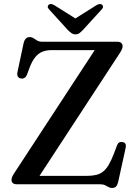

<svg xmlns="http://www.w3.org/2000/svg" viewBox="-20 -905 678 943"><path d="M569.1 -645.4 158.7 -17.8 99.2 -41.2H404.4Q430.7 -41.2 450.3 -45.5Q470 -49.7 485.2 -61.4Q500.5 -73.1 513.4 -94.6Q526.2 -116 539.4 -150.2L555.1 -192Q559.1 -202 566.1 -205.6Q573 -209.1 582.4 -207.1Q592.7 -205.4 596.2 -198.2Q599.6 -190.9 597.4 -179.9L560.4 -11.4Q557.1 3.1 550.2 10.6Q543.3 18.2 530.2 18.2Q520.8 18.2 513.2 13.7Q505.6 9.2 495.9 4.6Q486.3 0 470.2 0H63.4Q49.4 0 43 -5.7Q36.6 -11.4 36.6 -20.9Q36.6 -27.8 39.5 -35.4Q42.4 -43 48.7 -52.7L461.3 -683.4L475.8 -658.8H232.8Q208.3 -658.8 188.9 -651.2Q169.4 -643.6 154.3 -625.7Q139.2 -607.9 126.8 -576.6L112.3 -537.7Q107.2 -526.1 99.3 -521.9Q91.4 -517.8 82.4 -519.5Q72.6 -521.1 67.8 -528.9Q63 -536.7 65.6 -550.1L95.6 -691.6Q99.3 -708.1 106.9 -715.5Q114.5 -723 127 -723Q136.7 -723 144.7 -717.3Q152.8 -711.6 162.7 -705.8Q172.6 -700 187.6 -700H555Q568.7 -700 575.5 -694Q582.2 -688 582.2 -678.3Q582.2 -672.2 579 -663.9Q575.7 -655.6 569.1 -645.4ZM370.2 -801.8 246.9 -879.4Q229.5 -889.7 219.4 -881.9Q215.1 -878.6 214.5 -872.3Q214 -866 221.1 -858.9L313.3 -757.4Q323.2 -747.9 331.2 -742.1Q339.2 -736.3 350.7 -736.3Q362.2 -736.3 369.9 -742.1Q377.5 -747.9 386.9 -757.4L479.6 -858.9Q486.4 -866 486 -872.3Q485.6 -878.6 481.3 -881.9Q471 -889.7 453.6 -879.4L330.3 -801.8Z"/></svg>

Font: Fraunces
Style: Regular
Weight: 900
Version: Version 1.000;[b76b70a41]